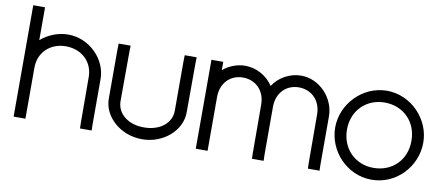

<svg xmlns="http://www.w3.org/2000/svg" viewBox="-67 -998 2965 1282"><g transform="rotate(10 1415.0 -357.0)"><path d="M597.2 -20 598.2 21H519.2L518.2 -19L517 -326C517 -430 440 -502 333 -503C226 -503 149 -430 149 -326V-286V-20V20H69V-20V-286V-326V-695V-735H149V-695V-512.6C199 -555.4 264.4 -582.5 333 -583C479 -583 598.2 -461 597.2 -326Z M674 -543 675 -582H756.3L755.2 -542L754 -207C754 -121 831 -59 938 -60C1046.1 -60 1123 -121 1122 -207V-543L1123 -582H1204L1203 -542L1202 -207C1202 -87 1084 21 938 20C793.1 20 675 -85 674 -207Z M1723.3 -479.5C1762.4 -540.3 1834.8 -582.4 1912.5 -583C2041.3 -583 2143.2 -468 2142.2 -345V-20L2143.2 21H2064.2L2063.2 -19L2062 -345C2062 -439 1999.9 -502 1912.5 -503C1825.7 -503 1763.8 -439.8 1763 -346.8L1763 -345V-305V-20L1764.2 21H1685L1684 -19L1683.1 -305H1683V-345C1683 -439 1620.9 -502 1533.5 -503C1446.1 -503 1384 -439 1384 -345V-305V-20V20H1304V-20V-305V-345V-543V-583H1384V-543V-527.3C1425.9 -561.3 1478.4 -582.6 1533.5 -583C1611.8 -583 1684.4 -540.5 1723.3 -479.5Z M2196 -282C2196 -441 2328.9 -582 2494.5 -583C2661.2 -583 2794 -440 2793 -282C2793 -122 2662.4 21 2494.5 20C2327.8 20 2196 -122 2196 -282ZM2276 -282C2276 -152 2370.3 -59 2494.5 -60C2619.8 -60 2714 -151 2713 -282C2713 -411 2621 -502 2494.5 -503C2369.2 -503 2276 -411 2276 -282Z"/></g></svg>

Font: Nordica Plus
Style: NordicaClassicLtExt
Weight: 300
Version: Version 1.01